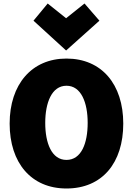

<svg xmlns="http://www.w3.org/2000/svg" viewBox="-20 -1050 757 1095"><path d="M683 -345C683 -121 563 25 359 25C158 25 35 -121 35 -345C35 -569 161 -716 359 -716C560 -716 683 -569 683 -345ZM480 -349C480 -465 443 -561 359 -561C275 -561 238 -464 238 -349C238 -233 275 -138 359 -138C444 -138 480 -233 480 -349ZM252 -1030 357 -946 462 -1030 547 -932 357 -762 171 -932Z"/></svg>

Font: Repo Black
Style: Regular
Weight: 900
Designer: Stefan Peev
Foundry: Context Ltd
Version: Version 1.502